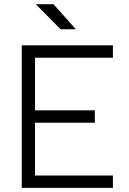

<svg xmlns="http://www.w3.org/2000/svg" viewBox="-20 -914 626 934"><path d="M85.9 0H529.3V-60.1H150.4V-316.9H441.4V-377.4H150.4V-633.3H529.3V-693.4H85.9ZM274.9 -771.5H349.1L240.2 -893.6H154.3Z"/></svg>

Font: Cascadia Code Light
Style: Regular
Weight: 300
Monospace: yes
Designer: Aaron Bell
Foundry: Saja Typeworks
Version: Version 2404.023